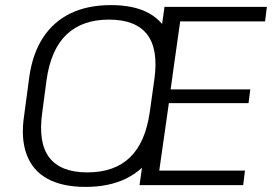

<svg xmlns="http://www.w3.org/2000/svg" viewBox="-20 -727 1068 754"><path d="M316 7Q225 7 166.5 -25Q108 -57 84.5 -120.5Q61 -184 75 -275L95 -425Q108 -517 149.5 -580Q191 -643 258 -675Q325 -707 416 -707Q507 -707 565 -675Q623 -643 646.5 -580Q670 -517 657 -425L636 -275Q623 -184 581.5 -120.5Q540 -57 473.5 -25Q407 7 316 7ZM323 -50Q429 -50 490 -108.5Q551 -167 568 -286L586 -414Q603 -533 558 -591.5Q513 -650 408 -650Q303 -650 241.5 -591.5Q180 -533 163 -414L146 -286Q129 -167 173.5 -108.5Q218 -50 323 -50ZM589 -57H942L935 0H528L626 -700H1028L1021 -643H672L694 -688L646 -349L634 -376H963L956 -322H626L647 -349L599 -12Z"/></svg>

Font: Pathway Extreme 28pt Light
Style: Italic
Weight: 300
Italic angle: -8°
Designer: Eduardo Rodriguez Tunni
Foundry: Eduardo Rodriguez Tunni
Version: Version 1.001;gftools[0.9.26]